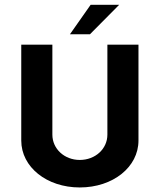

<svg xmlns="http://www.w3.org/2000/svg" viewBox="-20 -784 675 811"><path d="M275.4 -639.2H359.9L483.4 -763.7H362.8ZM316.9 7.8C457.5 7.8 564.9 -78.6 564.9 -190.4V-595.2H433.6V-215.3C433.6 -155.3 382.8 -108.4 316.9 -108.4C252 -108.4 201.2 -155.3 201.2 -215.3V-595.2H69.8V-190.4C69.8 -78.6 177.2 7.8 316.9 7.8Z"/></svg>

Font: Now ExtraBold
Style: Regular
Weight: 800
Designer: Alfredo Marco Pradil
Foundry: Alfredo Marco Pradil
Version: Version 1.200;hotconv 1.0.109;makeotfexe 2.5.65596